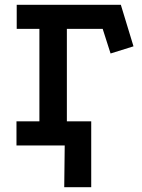

<svg xmlns="http://www.w3.org/2000/svg" viewBox="-20 -609 593 804"><path d="M50 -589H486L539 -415L443 -385L410 -488H260V-101H362V0H49V-101H145V-488H50ZM249 175 251 0H161V-101H362V175Z"/></svg>

Font: Podkova
Style: Bold
Weight: 700
Designer: Ilya Yudin
Foundry: Cyreal (www.cyreal.org)
Version: Version 2.102; ttfautohint (v1.8.1.43-b0c9)